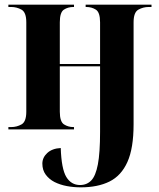

<svg xmlns="http://www.w3.org/2000/svg" viewBox="-20 -556 685 825"><path d="M327 249Q296 249 267 243.5Q238 238 214 226Q191 214 176.5 194.5Q162 175 162 147Q162 121 183 101.5Q204 82 241 80Q244 170 265 204.5Q286 239 324 239Q353 239 372 219.5Q391 200 400.5 150.5Q410 101 410 11V-271H237V-76Q237 -33 255 -21.5Q273 -10 295 -10H298V0H16V-10H28Q52 -10 72.5 -21.5Q93 -33 93 -76V-460Q93 -503 72.5 -514.5Q52 -526 28 -526H16V-536H298V-526H295Q272 -526 254.5 -514.5Q237 -503 237 -460V-281H410V-460Q410 -503 392 -514.5Q374 -526 351 -526H348V-536H631V-526H619Q595 -526 574.5 -514.5Q554 -503 554 -460V-22Q554 81 527.5 140Q501 199 450.5 224Q400 249 327 249Z"/></svg>

Font: Noto Serif Display SemiCondensed
Style: Bold
Weight: 700
Width: 4
Designer: Monotype Design Team
Foundry: Monotype Imaging Inc.
Version: Version 2.009